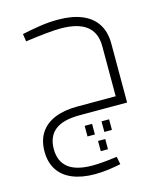

<svg xmlns="http://www.w3.org/2000/svg" viewBox="-120 -585 811 980"><g transform="rotate(-15 286.0 -94.5)"><path d="M318 151H356V205H318ZM361 59H401V115H361ZM272 59H311V115H272ZM260 311Q191 311 141.5 290.5Q92 270 66 230Q40 190 40 133Q40 75 66 35Q92 -5 141.5 -25.5Q191 -46 261 -46H464V-311Q464 -382 418.5 -417.5Q373 -453 282 -453Q252 -453 206 -448.5Q160 -444 95 -435L89 -475Q129 -484 180 -492Q231 -500 279 -500Q354 -500 406 -478.5Q458 -457 485 -415Q512 -373 512 -311V0H261Q173 0 131 33.5Q89 67 89 133Q89 198 131 231.5Q173 265 259 265Q283 265 313.5 262.5Q344 260 389 254L397 295Q369 301 332.5 306Q296 311 260 311Z"/></g></svg>

Font: Cairo Play Light
Style: Regular
Weight: 300
Version: Version 3.119